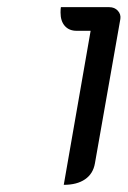

<svg xmlns="http://www.w3.org/2000/svg" viewBox="-20 -910 356 536"><path d="M233 -824H194Q173 -824 161 -837.5Q149 -851 149 -875Q149 -885 150 -890H285Q300 -890 309 -880Q318 -870 316 -857L245 -454Q240 -425 217.5 -409.5Q195 -394 158 -394Z"/></svg>

Font: K2D Light
Style: Italic
Weight: 300
Italic angle: -10°
Designer: Katatrad Aksorn Co.,Ltd.
Foundry: Cadson Demak Co.,Ltd.
Version: Version 1.000; ttfautohint (v1.6)